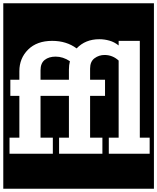

<svg xmlns="http://www.w3.org/2000/svg" viewBox="-30 -937 958 1170"><path d="M-10 -917H908V213H-10ZM390 -98H330V0H594V-98H519V-353H610V-451H519V-519Q519 -562 546 -582Q573 -602 607 -602Q656 -602 693 -568V-98H633V0H882V-98H822V-688H693V-660Q667 -681 636.5 -689.5Q606 -698 575 -698Q490 -698 437 -642Q375 -688 288 -688Q195 -688 141.5 -635Q88 -582 88 -503V-451H33V-353H88V-98H28V0H292V-98H217V-353H390ZM217 -509Q217 -552 242.5 -572Q268 -592 309 -592Q354 -592 396 -564Q390 -540 390 -513V-451H217Z"/></svg>

Font: Zilla Slab Highlight
Style: Bold
Weight: 700
Designer: Typotheque Type Foundry
Foundry: Typotheque type foundry
Version: Version 1.1; 2017; ttfautohint (v1.6)